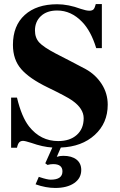

<svg xmlns="http://www.w3.org/2000/svg" viewBox="-20 -712 596 950"><path d="M204 96 239 18Q191 15 135 -5Q104 -15 94 -15Q82 -15 75 -7.5Q68 0 64 19H35V-229H64Q87 -133 124 -86Q181 -14 268 -14Q326 -14 360 -44.5Q394 -75 394 -127Q394 -175 337 -215Q312 -233 215 -280Q126 -323 85 -370Q44 -417 44 -490Q44 -585 102.5 -638Q161 -691 263 -691Q318 -691 380 -668Q407 -659 422 -659Q436 -659 442.5 -665.5Q449 -672 454 -692H484V-474H456Q430 -559 386 -604Q332 -660 263 -660Q212 -660 182.5 -632.5Q153 -605 153 -561Q153 -525 174 -502Q195 -479 256 -447Q275 -437 325 -411.5Q375 -386 404 -370Q453 -343 483 -296.5Q513 -250 513 -194Q513 -103 449 -44.5Q385 14 281 18L261 64Q276 59 293 59Q335 59 358.5 77.5Q382 96 382 129Q382 170 347 194Q312 218 253 218Q207 218 156 200L172 163L178 165Q214 177 231 177Q289 177 289 136Q289 100 243 100Q230 100 215 104Z"/></svg>

Font: STIX
Style: Bold
Weight: 700
Designer: MicroPress Inc., with final additions and corrections provided by Coen Hoffman, Elsevier (retired)
Version: Version 1.1.1